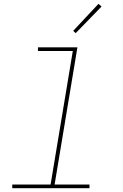

<svg xmlns="http://www.w3.org/2000/svg" viewBox="-20 -982 640 1002"><path d="M44 0V-19H244L360 -716H178V-735H384L265 -19H447V0ZM375 -809 362 -821 494 -962 510 -948Z"/></svg>

Font: Iosevka Curly ThExObl
Style: Regular
Weight: 100
Width: 7
Italic angle: -9°
Monospace: yes
Designer: Belleve Invis
Foundry: Belleve Invis
Version: Version 11.1.0; ttfautohint (v1.8.3)